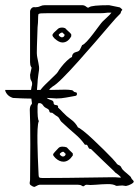

<svg xmlns="http://www.w3.org/2000/svg" viewBox="-75 -718 536 741"><path d="M61 2Q58 5 49.5 0.5Q41 -4 40 -8Q39 -12 40 -15.5Q41 -19 41 -23Q41 -47 41.5 -83.5Q42 -120 42 -160.5Q42 -201 41.5 -236.5Q41 -272 40 -294Q40 -300 41.5 -306Q43 -312 48 -317Q49 -318 47 -329.5Q45 -341 44.5 -356.5Q44 -372 47 -384Q49 -389 49 -394.5Q49 -400 47 -404Q43 -410 42 -416Q41 -422 41 -429L47 -457Q43 -462 42 -467.5Q41 -473 41 -478V-673Q41 -680 46.5 -686Q52 -692 61 -690Q72 -690 80 -694Q88 -698 98 -698H242Q251 -698 258 -692Q265 -686 269 -690Q279 -698 346 -698L385 -690Q387 -690 389.5 -688Q392 -686 394 -684Q398 -681 396.5 -679Q395 -677 393 -675Q392 -671 390.5 -667.5Q389 -664 386 -662Q375 -652 350 -622.5Q325 -593 292.5 -555.5Q260 -518 227 -481Q194 -444 167.5 -417.5Q141 -391 128 -384Q119 -378 113 -369.5Q107 -361 100 -353Q99 -352 100.5 -347Q102 -342 108 -338Q114 -334 123 -331.5Q132 -329 132 -320Q132 -313 141.5 -312.5Q151 -312 149 -303Q154 -298 159 -293.5Q164 -289 168 -284Q182 -269 199 -257Q216 -245 226 -226Q231 -225 247.5 -212Q264 -199 284.5 -179.5Q305 -160 325 -140.5Q345 -121 358.5 -106.5Q372 -92 373 -90Q377 -83 384 -80.5Q391 -78 394 -70Q396 -65 405 -57Q414 -49 422.5 -42Q431 -35 431 -32Q433 -27 438.5 -22Q444 -17 438 -12Q432 -7 421.5 -3Q411 1 406 -1Q398 -3 386 -1.5Q374 0 373 -1Q362 -8 339.5 -7.5Q317 -7 294.5 -5Q272 -3 259 -5Q254 -5 250.5 -1Q247 3 241 -1Q236 -5 226 -5H84Q78 -6 72 -3.5Q66 -1 61 2ZM74 -360Q82 -374 99 -391Q116 -408 131.5 -422.5Q147 -437 148 -440Q151 -446 161 -459Q171 -472 183 -483.5Q195 -495 203 -498Q203 -514 221 -518Q231 -520 234.5 -528.5Q238 -537 242 -544Q249 -546 260.5 -558.5Q272 -571 284.5 -587.5Q297 -604 307 -617.5Q317 -631 321 -635Q326 -640 338.5 -651.5Q351 -663 355 -669H340Q335 -668 325.5 -667.5Q316 -667 311 -667H107Q96 -667 85 -666.5Q74 -666 73 -662Q72 -655 72 -643Q72 -631 70 -613Q69 -568 67.5 -538.5Q66 -509 69 -496Q74 -473 75.5 -461.5Q77 -450 73 -430Q71 -418 70.5 -409.5Q70 -401 70 -400L67 -363ZM166 -554Q153 -554 136 -569Q128 -577 127.5 -581.5Q127 -586 133 -592L148 -606Q153 -611 162.5 -611.5Q172 -612 178 -608Q183 -602 188.5 -597.5Q194 -593 199 -587Q200 -587 200 -583V-578Q187 -554 166 -554ZM164 -574Q171 -574 174 -581V-585Q170 -587 168 -591Q164 -594 158 -590L153 -586Q150 -583 154 -579Q159 -574 164 -574ZM89 -31Q114 -31 181 -31.5Q248 -32 360 -34Q373 -34 381 -33Q389 -32 392 -33Q390 -37 381 -44Q372 -51 370 -52Q367 -56 353 -69Q339 -82 322.5 -98Q306 -114 292.5 -127Q279 -140 276 -143Q269 -143 267 -147.5Q265 -152 262.5 -156.5Q260 -161 253 -159Q237 -182 214.5 -201Q192 -220 161 -249Q157 -254 154.5 -259.5Q152 -265 146 -269Q140 -272 135.5 -276Q131 -280 126 -283Q116 -282 115.5 -288.5Q115 -295 107 -299Q96 -304 92 -310.5Q88 -317 83 -319Q81 -320 76.5 -320Q72 -320 72 -318Q71 -315 70.5 -312.5Q70 -310 70 -307Q69 -258 75 -251Q71 -242 70 -219.5Q69 -197 69.5 -168Q70 -139 71 -111.5Q72 -84 73 -65Q74 -46 74 -43Q74 -36 76.5 -33.5Q79 -31 89 -31ZM170 -94Q154 -94 139 -108Q130 -117 130 -121Q130 -125 137 -132L151 -147Q156 -152 166 -152Q176 -152 183 -149Q188 -143 193 -138.5Q198 -134 205 -127Q206 -127 206 -123V-118Q190 -94 170 -94ZM168 -114Q175 -114 178 -121V-125Q174 -127 172 -131Q168 -134 162 -130L157 -126Q154 -123 158 -119Q163 -114 168 -114ZM21 -338Q17 -338 6 -338.5Q-5 -339 -14.5 -339.5Q-24 -340 -25 -340Q-40 -345 -47.5 -354.5Q-55 -364 -55 -371H63Q75 -371 75 -371Q75 -371 77 -371Q79 -371 94 -371Q108 -372 108.5 -371.5Q109 -371 122 -371Q135 -371 149.5 -371.5Q164 -372 177 -372Q184 -372 190 -371.5Q196 -371 202 -370Q207 -369 208.5 -366Q210 -363 216 -362Q222 -362 222 -355.5Q222 -349 216 -348Q198 -345 180 -341.5Q162 -338 143 -338Q136 -338 118 -339.5Q100 -341 86 -340Q68 -339 58.5 -338Q49 -337 21 -338Z"/></svg>

Font: Sankofa Display
Style: Regular
Weight: 400
Designer: Batsirai Madzonga
Foundry: Batsirai Madzonga
Version: Version 1.000; ttfautohint (v1.8.4.7-5d5b)